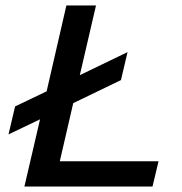

<svg xmlns="http://www.w3.org/2000/svg" viewBox="-20 -680 663 700"><path d="M198 -92H558L536 0H69L126 -245L11 -190L35 -292L150 -347L222 -660H330L271 -406L445 -490L421 -388L247 -304Z"/></svg>

Font: Elaine Sans Medium
Style: Italic
Weight: 500
Italic angle: -13°
Designer: Wei Huang
Foundry: Wei Huang
Version: Version 2.001;December 24, 2019;FontCreator 12.0.0.2547 64-b